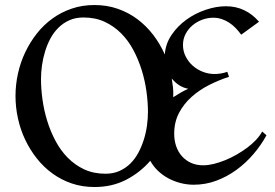

<svg xmlns="http://www.w3.org/2000/svg" viewBox="-20 -733 1100 768"><path d="M314 -663.1Q282.2 -663.1 257.6 -652.1Q232.9 -641.1 213.9 -622.3Q194.8 -603.5 181.6 -578.9Q168.5 -554.2 160.2 -526.9Q151.9 -499.5 147.9 -471.2Q144 -442.9 144 -417Q144 -378.4 149.9 -335.2Q155.8 -292 168.7 -250Q181.6 -208 201.9 -169.7Q222.2 -131.3 251 -102.1Q279.8 -72.8 317.1 -55.4Q354.5 -38.1 401.9 -38.1Q433.1 -38.1 457.8 -49.1Q482.4 -60.1 501.5 -78.9Q520.5 -97.7 533.7 -122.6Q546.9 -147.5 555.4 -174.8Q564 -202.1 567.9 -230.7Q571.8 -259.3 571.8 -285.2Q571.8 -323.7 565.9 -366.7Q560.1 -409.7 547.1 -451.7Q534.2 -493.7 513.9 -532Q493.7 -570.3 464.8 -599.4Q436 -628.4 398.7 -645.8Q361.3 -663.1 314 -663.1ZM672.9 -344.2Q688 -354 702.9 -362.5Q717.8 -371.1 732.9 -377.9Q712.4 -381.8 696 -392.6Q679.7 -403.3 667 -418.9Q669.9 -401.9 671.9 -384Q673.8 -366.2 672.9 -349.1ZM1045.9 -191.9Q1024.4 -152.3 993.9 -116.7Q963.4 -81.1 926 -53.7Q888.7 -26.4 845.5 -10.3Q802.2 5.9 754.9 5.9Q728.5 5.9 702.6 -0.7Q676.8 -7.3 653.8 -19.5Q630.9 -31.7 612.1 -49.6Q593.3 -67.4 581.1 -89.8Q540 -42.5 484.1 -13.7Q428.2 15.1 357.9 15.1Q309.1 15.1 266.8 0.7Q224.6 -13.7 189.5 -39.3Q154.3 -64.9 127 -99.6Q99.6 -134.3 80.6 -174.6Q61.5 -214.8 51.8 -259.5Q42 -304.2 42 -349.1Q42 -394 51.8 -438.5Q61.5 -482.9 80.6 -523.2Q99.6 -563.5 127 -598.4Q154.3 -633.3 189.5 -658.7Q224.6 -684.1 266.8 -698.5Q309.1 -712.9 357.9 -712.9Q407.7 -712.9 451.2 -697.8Q494.6 -682.6 530 -656Q565.4 -629.4 593 -593.3Q620.6 -557.1 639.2 -515.1Q642.1 -557.6 666 -593Q689.9 -628.4 725.3 -654.1Q760.7 -679.7 802.7 -693.8Q844.7 -708 883.8 -708Q923.8 -708 957 -692.1Q990.2 -676.3 1016.1 -646L944.8 -594.2Q934.6 -608.4 922.6 -620.8Q910.6 -633.3 896.7 -642.3Q882.8 -651.4 866.9 -656.7Q851.1 -662.1 833 -662.1Q810.5 -662.1 788.8 -654.1Q767.1 -646 750 -631.6Q732.9 -617.2 722.4 -597.2Q711.9 -577.1 711.9 -553.2Q711.9 -528.3 722.7 -507.1Q733.4 -485.8 751 -470.2Q768.6 -454.6 791.3 -445.8Q814 -437 837.9 -437Q864.7 -437 889.2 -445.8L896 -425.8Q856.4 -413.1 817.1 -393.3Q777.8 -373.5 746.6 -345.7Q715.3 -317.9 696 -281.2Q676.8 -244.6 676.8 -198.2Q676.8 -171.4 684.6 -148.4Q692.4 -125.5 707.5 -108.4Q722.7 -91.3 744.1 -81.5Q765.6 -71.8 793 -71.8Q812 -71.8 834.2 -77.1Q856.4 -82.5 879.6 -91.8Q902.8 -101.1 925.5 -114Q948.2 -127 968.3 -141.8Q988.3 -156.7 1003.9 -173.3Q1019.5 -189.9 1028.8 -207Z"/></svg>

Font: Redressed
Style: Regular
Weight: 400
Designer: Astigmatic (AOETI)
Foundry: Astigmatic (AOETI)
Version: Version 1.001